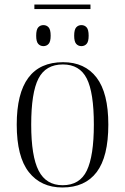

<svg xmlns="http://www.w3.org/2000/svg" viewBox="-20 -819 553 849"><path d="M132 -779V-799H380V-779ZM172 -615Q158 -615 149 -625Q140 -635 140 -661Q140 -688 149 -698Q158 -708 172 -708Q186 -708 195 -698Q204 -688 204 -661Q204 -635 195 -625Q186 -615 172 -615ZM340 -615Q326 -615 317 -625Q308 -635 308 -661Q308 -688 317 -698Q326 -708 340 -708Q354 -708 363 -698Q372 -688 372 -661Q372 -635 363 -625Q354 -615 340 -615ZM256 10Q161 10 107.5 -58Q54 -126 54 -268Q54 -544 259 -544Q355 -544 407 -476Q459 -408 459 -268Q459 -126 407.5 -58Q356 10 256 10ZM257 0Q333 0 364 -65Q395 -130 395 -268Q395 -410 363.5 -472Q332 -534 258 -534Q182 -534 150 -471.5Q118 -409 118 -268Q118 -128 151 -64Q184 0 257 0Z"/></svg>

Font: Noto Serif Display SemiCondensed Light
Style: Regular
Weight: 300
Width: 4
Designer: Monotype Design Team
Foundry: Monotype Imaging Inc.
Version: Version 2.009